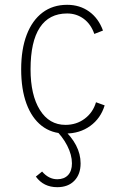

<svg xmlns="http://www.w3.org/2000/svg" viewBox="-20 -543 513 798"><path d="M252 12Q194.5 12 153.2 -20.2Q112 -52.5 90 -112.2Q68 -172 68 -255Q68 -338.5 91 -398.5Q114 -458.5 156.8 -490.8Q199.5 -523 259 -523Q311.5 -523 350.5 -495Q389.5 -467 408 -416L372 -402Q358 -442.5 328 -464.8Q298 -487 259 -487Q184 -487 145.5 -428.5Q107 -370 107 -255Q107 -148 145.8 -86Q184.5 -24 252 -24Q298 -24 332.2 -49.8Q366.5 -75.5 379 -118L415 -105Q398.5 -51 355 -19.5Q311.5 12 252 12ZM218 235Q161 235 129 191L155 170Q182.5 202 218 202Q246.5 202 262.8 184.8Q279 167.5 279 136Q279 100.5 259.2 62Q239.5 23.5 204 -10H239Q315 58.5 315 136Q315 181.5 289 208.2Q263 235 218 235Z"/></svg>

Font: Overpass Thin
Style: Regular
Weight: 250
Designer: Delve Withrington, Dave Bailey, Thomas Jockin
Foundry: Delve Fonts LLC
Version: Version 4.000